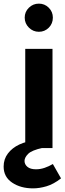

<svg xmlns="http://www.w3.org/2000/svg" viewBox="-95 -815 356 1057"><path d="M44 0H194V-546H44ZM119 -640Q151 -640 173.5 -662.5Q196 -685 196 -718Q196 -750 173.5 -772.5Q151 -795 119 -795Q87 -795 64 -772.5Q41 -750 41 -718Q41 -686 64 -663Q87 -640 119 -640ZM87 222Q122 222 161 210.5Q200 199 241 167L196 88Q174 101 150.5 109Q127 117 103 117Q72 117 56 103.5Q40 90 40 71Q40 52 60 32Q80 12 140 -1V-41H97Q51 -38 11.5 -19.5Q-28 -1 -51.5 30Q-75 61 -75 102Q-75 159 -28 190.5Q19 222 87 222Z"/></svg>

Font: Plus Jakarta Sans ExtraBold
Style: Regular
Weight: 800
Designer: Gumpita Rahayu
Foundry: Tokotype
Version: Version 2.004; ttfautohint (v1.8.3)